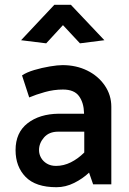

<svg xmlns="http://www.w3.org/2000/svg" viewBox="-20 -770 538 802"><path d="M143 -143Q143 -172 164 -196Q185 -220 223 -220H332V-133Q306 -107 276 -92Q246 -77 214 -77Q192 -77 176 -86.5Q160 -96 151.5 -111Q143 -126 143 -143ZM102 -363Q130 -375 167.5 -385.5Q205 -396 243 -396Q290 -396 310 -368.5Q330 -341 331 -298V-295H225Q145 -294 95 -255Q45 -216 45 -143Q45 -74 87 -31Q129 12 216 12Q254 12 290 -6Q326 -24 352 -49L369 0H445V-324Q445 -373 417.5 -413Q390 -453 344 -475.5Q298 -498 241 -498Q221 -498 188 -492.5Q155 -487 123 -477.5Q91 -468 72 -455ZM243 -665 314 -589 416 -602 276 -750H207L68 -602L173 -589Z"/></svg>

Font: Catamaran Thin SemiBold
Style: Regular
Weight: 600
Version: Version 2.000